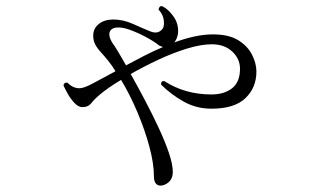

<svg xmlns="http://www.w3.org/2000/svg" viewBox="-20 -558 1040 620"><path d="M503 41Q492 43 484.5 36Q477 29 477 11Q477 -30 462.5 -84Q448 -138 424 -195Q400 -252 371 -300Q329 -275 303 -253Q285 -238 275 -225Q265 -212 246 -212Q233 -212 220 -226Q207 -240 198 -256.5Q189 -273 185 -282Q187 -293 198 -291Q215 -273 237 -273Q251 -273 281.5 -289.5Q312 -306 353 -328Q342 -346 330 -361Q318 -376 307 -388Q294 -402 287.5 -414.5Q281 -427 281 -443Q281 -466 299 -480.5Q317 -495 346 -495Q378 -495 410 -480.5Q442 -466 467 -456Q491 -447 505 -465Q511 -473 509 -492Q507 -511 492 -527Q494 -540 504 -538Q524 -528 540.5 -504.5Q557 -481 555 -452Q553 -434 543 -421Q575 -433 607 -440Q639 -447 667 -447Q719 -447 749.5 -428Q780 -409 794 -381Q808 -353 808 -327Q808 -275 772.5 -241Q737 -207 663 -207Q614 -207 573 -230Q532 -253 500 -285Q500 -298 511 -296Q577 -253 663 -253Q704 -253 729.5 -273Q755 -293 755 -336Q755 -368 730 -391.5Q705 -415 664 -415Q629 -415 583.5 -401Q538 -387 491 -365Q444 -343 402 -319Q424 -280 448 -234.5Q472 -189 492.5 -145Q513 -101 525.5 -64Q538 -27 538 -3Q538 16 528 27Q518 38 503 41ZM387 -347Q415 -362 445 -377.5Q475 -393 506 -406Q503 -407 500 -408.5Q497 -410 494 -411Q478 -424 452 -438Q426 -452 400 -461.5Q374 -471 356 -469Q338 -467 334 -454Q330 -441 342 -421Q350 -410 361.5 -391Q373 -372 387 -347Z"/></svg>

Font: Zen Old Mincho
Style: Regular
Weight: 400
Designer: Yoshimichi Ohira
Foundry: Positype
Version: Version 1.001